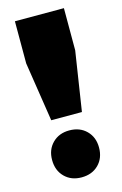

<svg xmlns="http://www.w3.org/2000/svg" viewBox="-111 -751 516 810"><g transform="rotate(-15 147.0 -346.5)"><path d="M40 -701H254V-517L214 -258H80L40 -517ZM245 -95Q245 -49 216.5 -20.5Q188 8 142 8Q97 8 68.5 -20.5Q40 -49 40 -95Q40 -140 68.5 -168.5Q97 -197 142 -197Q188 -197 216.5 -168.5Q245 -140 245 -95Z"/></g></svg>

Font: TypoPRO Montserrat Alternates
Style: Regular
Weight: 900
Designer: Julieta Ulanovsky
Foundry: Julieta Ulanovsky
Version: Version 6.001